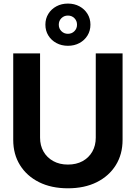

<svg xmlns="http://www.w3.org/2000/svg" viewBox="-20 -1020 744 1052"><path d="M352.1 11.7Q261.4 11.7 194.1 -21.8Q126.8 -55.4 89.7 -115.1Q52.5 -174.7 52.5 -253.4V-727.5H199.5V-265.5Q199.5 -222.8 218.4 -189.6Q237.4 -156.4 271.7 -137.4Q306 -118.3 352.1 -118.3Q398.6 -118.3 432.8 -137.2Q467 -156.2 485.9 -189.4Q504.7 -222.6 504.7 -265.5V-727.5H651.6V-253.4Q651.6 -174.7 614.5 -115.1Q577.4 -55.4 510.2 -21.8Q443 11.7 352.1 11.7ZM352.2 -769.1Q317 -769.1 289 -784.2Q260.9 -799.3 244.8 -825.5Q228.7 -851.7 228.7 -884.8Q228.7 -917.9 244.8 -944Q260.9 -970.2 289 -985.3Q317 -1000.4 352.2 -1000.4Q387.4 -1000.4 415.4 -985.3Q443.3 -970.2 459.4 -944Q475.5 -917.9 475.5 -884.8Q475.5 -851.7 459.4 -825.5Q443.3 -799.3 415.4 -784.2Q387.4 -769.1 352.2 -769.1ZM352 -834.8Q373.5 -834.8 387.7 -849.2Q402 -863.6 402 -884.6Q402 -906.1 387.7 -920.4Q373.5 -934.7 352 -934.7Q330.9 -934.7 316.5 -920.4Q302.1 -906.1 302.1 -884.6Q302.1 -863.6 316.5 -849.2Q330.9 -834.8 352 -834.8Z"/></svg>

Font: Inter Khmer Looped
Style: Regular
Weight: 400
Designer: Rasmus Andersson, Sovichet Tep
Foundry: Anagata Design
Version: Version 1.000